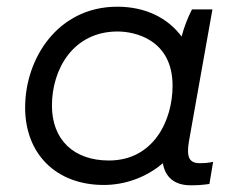

<svg xmlns="http://www.w3.org/2000/svg" viewBox="-20 -548 711 573"><path d="M549 5C569 5 585 4 605 1L616 -65C603 -62 590 -61 576 -61C544 -61 536 -80 544 -127L614 -520H553C540 -495 529 -466 522 -439C481 -494 415 -528 330 -528C153 -528 55 -374 55 -227C55 -90 146 4 290 4C352 4 416 -18 466 -61C473 -19 501 5 549 5ZM331 -454C381 -454 495 -431 495 -292C495 -188 438 -69 305 -69C200 -69 135 -131 135 -233C135 -341 198 -454 331 -454Z"/></svg>

Font: Fixel Display 20240404
Style: Italic
Weight: 400
Italic angle: -10°
Designer: AlfaBravo + MacPaw
Foundry: Kyrylo Tkachov, Marchela Mozhyna, Serhii Makarenko, Maria Weinstein, Zakhar Kryvoshyya
Version: Version 1.211;Glyphs 3.2 (3225)